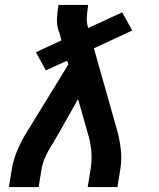

<svg xmlns="http://www.w3.org/2000/svg" viewBox="-20 -755 640 775"><path d="M16 0 28 -74Q35 -114 52 -153Q69 -192 92 -228L256 -495L251 -510L165 -471L125 -544L228 -592L220 -622Q219 -624 218 -626.5Q217 -629 216 -631V-632Q209 -654 210 -678.5Q211 -703 215 -728L216 -735H336L335 -728Q332 -708 330.5 -687.5Q329 -667 334 -649L336 -642L473 -705L514 -632L359 -560L453 -228Q463 -192 467.5 -153Q472 -114 466 -74L454 0H334L346 -74Q351 -106 349 -138.5Q347 -171 339 -201L295 -355L217 -217L194 -177Q192 -174 189.5 -170.5Q187 -167 185 -164V-163Q172 -142 162 -119.5Q152 -97 148 -74L136 0Z"/></svg>

Font: Iosevka Curly Extended
Style: Bold Italic
Weight: 700
Width: 7
Italic angle: -9°
Monospace: yes
Designer: Belleve Invis
Foundry: Belleve Invis
Version: Version 11.1.0; ttfautohint (v1.8.3)